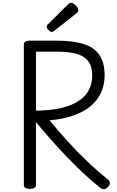

<svg xmlns="http://www.w3.org/2000/svg" viewBox="-20 -1356 850 1393"><path d="M197 14Q175 14 164 7Q153 0 153 -14V-1034Q153 -1048 164.5 -1054.5Q176 -1061 198 -1061H390Q510 -1061 587 -1036.5Q664 -1012 701.5 -956.5Q739 -901 739 -810Q739 -761 726 -718.5Q713 -676 688.5 -641.5Q664 -607 629 -579.5Q594 -552 549 -532.5Q504 -513 451.5 -500.5Q399 -488 339 -483Q402 -407 469.5 -332.5Q537 -258 610 -188Q683 -118 763 -54Q774 -46 777 -30.5Q780 -15 761 3Q748 16 734 16.5Q720 17 705 5Q619 -65 538.5 -143.5Q458 -222 383.5 -305Q309 -388 241 -470V-14Q241 0 230 7Q219 14 197 14ZM241 -553Q293 -554 339.5 -558.5Q386 -563 427.5 -573Q469 -583 503 -598Q537 -613 564.5 -633.5Q592 -654 610.5 -680Q629 -706 639 -738.5Q649 -771 649 -810Q649 -872 622 -909.5Q595 -947 540 -964Q485 -981 402 -981H241ZM356 -1124Q345 -1124 332 -1137.5Q319 -1151 319 -1161Q319 -1165 320 -1169Q321 -1173 327 -1179L474 -1325Q479 -1330 483.5 -1333Q488 -1336 495 -1336Q504 -1336 517 -1327Q530 -1318 539 -1306Q548 -1294 548 -1283Q548 -1276 545.5 -1271Q543 -1266 533 -1258L375 -1134Q369 -1130 364.5 -1127Q360 -1124 356 -1124Z"/></svg>

Font: Playwrite AR
Style: Regular
Weight: 400
Designer: Veronika Burian, José Scaglione
Foundry: TypeTogether
Version: Version 1.002